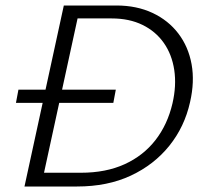

<svg xmlns="http://www.w3.org/2000/svg" viewBox="-20 -678 748 698"><path d="M69 0 212 -658H403Q477 -658 534.5 -631Q592 -604 628.5 -556Q665 -508 676.5 -444.5Q688 -381 671 -307Q651 -217 595.5 -148Q540 -79 455.5 -39.5Q371 0 260 0ZM38 -304 47 -352H401L392 -304ZM140 -50H274Q365 -50 433 -81Q501 -112 545 -168.5Q589 -225 607 -302Q622 -367 613.5 -423.5Q605 -480 575.5 -522Q546 -564 498 -587.5Q450 -611 386 -611H262Z"/></svg>

Font: Ysabeau Infant Light
Style: Italic
Weight: 300
Italic angle: -12°
Designer: Christian Thalmann (Catharsis Fonts)
Version: Version 2.001;gftools[0.9.30]; featfreeze: ss01,ss02,lnum